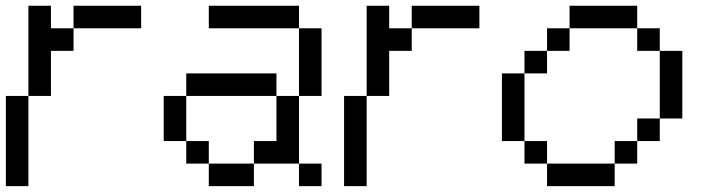

<svg xmlns="http://www.w3.org/2000/svg" viewBox="-20 -635 2425 655"><path d="M0 0V-307.7H76.9V0ZM76.9 -307.7V-615.4H153.8V-538.5H230.8V-461.5H153.8V-307.7ZM230.8 -538.5V-615.4H461.5V-538.5Z M692.3 0V-76.9H846.2V0ZM1000 0V-76.9H1076.9V0ZM615.4 -76.9V-153.8H692.3V-76.9ZM538.5 -153.8V-307.7H615.4V-153.8ZM846.2 -76.9V-153.8H923.1V-307.7H1000V-76.9ZM615.4 -307.7V-384.6H923.1V-307.7ZM1000 -307.7V-538.5H1076.9V-307.7ZM692.3 -538.5V-615.4H1000V-538.5Z M1153.8 0V-307.7H1230.8V0ZM1230.8 -307.7V-615.4H1307.7V-538.5H1384.6V-461.5H1307.7V-307.7ZM1384.6 -538.5V-615.4H1615.4V-538.5Z M1846.2 0V-76.9H2076.9V0ZM1769.2 -76.9V-153.8H1846.2V-76.9ZM2076.9 -76.9V-153.8H2153.8V-76.9ZM2153.8 -153.8V-230.8H2230.8V-153.8ZM1692.3 -153.8V-384.6H1769.2V-153.8ZM1769.2 -384.6V-461.5H1846.2V-384.6ZM2230.8 -230.8V-461.5H2307.7V-230.8ZM1846.2 -461.5V-538.5H1923.1V-461.5ZM2153.8 -461.5V-538.5H2230.8V-461.5ZM1923.1 -538.5V-615.4H2153.8V-538.5Z"/></svg>

Font: Mintsoda - Lime Green 13x16
Style: Regular
Weight: 400
Designer: Mintsoda-15
Version: Version 1.0